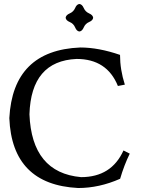

<svg xmlns="http://www.w3.org/2000/svg" viewBox="-20 -944 716 974"><path d="M376.5 9.8Q41 -7.3 27.3 -344.7Q45.4 -689 387.2 -703.1Q480 -703.1 588.9 -665.5Q588.9 -590.8 613.3 -514.6L578.1 -507.8Q522.5 -645 368.7 -645Q137.7 -634.8 129.4 -364.3Q141.1 -67.9 391.1 -45.4Q545.4 -45.4 606.4 -180.7L638.2 -164.6Q609.4 -105.5 589.4 -37.1Q483.4 9.8 376.5 9.8ZM382.8 -784.2Q369.1 -785.6 361.1 -804.9Q353 -824.2 333.7 -832.3Q314.5 -840.3 313 -854Q314.5 -867.7 333.7 -876Q353 -884.3 361.1 -903.3Q369.1 -922.4 382.8 -923.8Q396.5 -922.4 404.8 -903.3Q413.1 -884.3 432.1 -876Q451.2 -867.7 452.6 -854Q451.2 -840.3 432.1 -832.3Q413.1 -824.2 404.8 -804.9Q396.5 -785.6 382.8 -784.2Z"/></svg>

Font: Almanac
Style: Regular
Weight: 400
Designer: Eden's Almanac
Version: Version 3.501;March 28, 2021;FontCreator 13.0.0.2683 64-bit